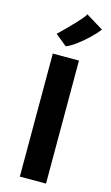

<svg xmlns="http://www.w3.org/2000/svg" viewBox="-150 -1068 648 1120"><g transform="rotate(15 174.0 -508.0)"><path d="M94.5 0V-743H252.5V0ZM156 -803.5 86.5 -860Q90.5 -864 105.2 -878.5Q120 -893 140 -913Q160 -933 179.8 -954Q199.5 -975 213.5 -991.8Q227.5 -1008.5 230 -1016.5L335.5 -952Q314 -924.5 281.2 -893.2Q248.5 -862 214.5 -837Q180.5 -812 156 -803.5Z"/></g></svg>

Font: Merriweather Sans
Style: Bold
Weight: 700
Designer: Eben Sorkin
Foundry: Eben Sorkin
Version: Version 1.008; ttfautohint (v1.7.19-72a1) -l 8 -r 50 -G 200 